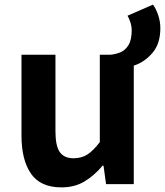

<svg xmlns="http://www.w3.org/2000/svg" viewBox="-20 -797 714 831"><path d="M246 14Q155 14 114 -45.5Q73 -105 73 -210V-560H220V-229Q220 -165 239 -138.5Q258 -112 298 -112Q333 -112 358.5 -128.5Q384 -145 412 -182V-560H457Q480 -562 501 -570.5Q522 -579 536 -601.5Q550 -624 550 -666Q550 -683 544.5 -700Q539 -717 532 -729L642 -777Q655 -760 664.5 -732Q674 -704 674 -675Q674 -607 639 -567Q604 -527 559 -513V0H439L428 -80H424Q388 -37 345.5 -11.5Q303 14 246 14Z"/></svg>

Font: Chiron Sans HK TT
Style: Bold
Weight: 700
Designer: Ryoko NISHIZUKA 西塚涼子 (kana, bopomofo & ideographs); Paul D. Hunt (Latin, Greek & Cyrillic); Sandoll Communications 산돌커뮤니
Foundry: Adobe
Version: Version 2.022;hotconv 1.0.109;makeotfexe 2.5.65596